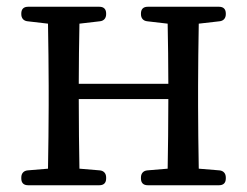

<svg xmlns="http://www.w3.org/2000/svg" viewBox="-20 -541 731 568"><path d="M63 7H274C287 7 294 0 294 -13V-16C294 -28 287 -36 275 -37L215 -42C214 -97 213 -175 213 -248H478C478 -175 477 -97 476 -42L416 -37C404 -36 397 -28 397 -16V-13C397 0 404 7 417 7H628C641 7 648 0 648 -13V-16C648 -28 641 -36 629 -37L568 -42C567 -98 566 -177 566 -228V-287C566 -337 567 -415 568 -471L629 -478C641 -479 648 -487 648 -499V-501C648 -514 641 -521 628 -521H417C404 -521 397 -514 397 -501V-499C397 -487 404 -479 416 -478L476 -471C477 -420 478 -349 478 -293H213C213 -349 214 -420 215 -471L275 -478C287 -479 294 -487 294 -499V-501C294 -514 287 -521 274 -521H63C50 -521 43 -514 43 -501V-499C43 -487 50 -479 62 -478L122 -471C123 -415 124 -337 124 -287V-228C124 -176 123 -98 122 -42L62 -37C50 -36 43 -28 43 -16V-13C43 0 50 7 63 7Z"/></svg>

Font: 寒蝉锦书宋 Text
Style: Regular
Weight: 400
Designer: 寒蝉锦书宋{Warren} 思源宋体{Ryoko NISHIZUKA 西塚涼子 (kana & ideographs); Frank Grießhammer (Latin, Greek & Cyrillic); Wenlong ZHANG 
Foundry: Adobe & ChillType
Version: Version 2.000;Glyphs 3.1.1 (3135)